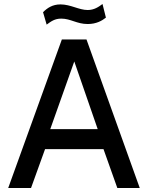

<svg xmlns="http://www.w3.org/2000/svg" viewBox="-20 -939 735 959"><path d="M135 0 205 -194H497L566 0H678L412 -742H289L21 0ZM351 -632 468 -294H231ZM492 -919C472 -904 450 -889 418 -889C374 -889 333 -917 282 -917C242 -917 216 -899 195 -878L213 -816C236 -833 254 -846 286 -846C333 -846 364 -819 418 -819C462 -819 490 -836 509 -851Z"/></svg>

Font: Cheyenne Sans Medium
Style: Regular
Weight: 500
Designer: The Public Sans project authors (U.S. Web Design System), Libre Franklin designed by Pablo Impallari and Rodrigo Fuenzal
Foundry: The Cheyenne Sans Project Authors
Version: Version 2.007